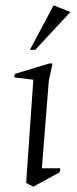

<svg xmlns="http://www.w3.org/2000/svg" viewBox="-20 -698 290 720"><path d="M105 2 78 -12 105 -399 33 -408 36 -421 165 -460H177L163 -395L137 -67H206L204 -52ZM92 -511 181 -678 244 -653 112 -511Z"/></svg>

Font: Ancizar Serif Light
Style: Italic
Weight: 300
Italic angle: -4°
Designer: Cesar Puertas, Viviana Monsalve, Julian Moncada, Julian Prieto, Jose Castro, Felipe Aragon, Mariel Hernandez, Sara Alarc
Version: Version 8.100